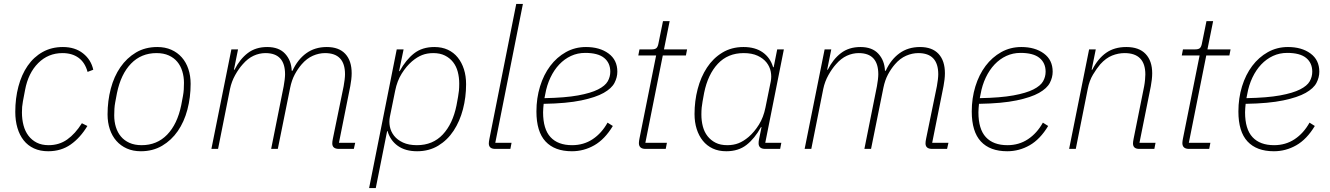

<svg xmlns="http://www.w3.org/2000/svg" viewBox="-20 -760 6789 980"><path d="M226 12Q185 12 153.5 -2.5Q122 -17 101 -43.5Q80 -70 69 -107Q58 -144 58 -189Q58 -258 74 -318.5Q90 -379 121 -424Q152 -469 197.5 -494.5Q243 -520 301 -520Q363 -520 404 -487.5Q445 -455 456 -404L427 -393Q414 -441 381 -465Q348 -489 299 -489Q226 -489 175 -438Q124 -387 108 -301L97 -243Q94 -226 93 -214.5Q92 -203 92 -186Q92 -151 100 -120.5Q108 -90 125 -67.5Q142 -45 167.5 -32Q193 -19 228 -19Q282 -19 323 -48Q364 -77 398 -131L426 -117Q390 -57 341 -22.5Q292 12 226 12Z M699 12Q659 12 627.5 -2Q596 -16 574 -41Q552 -66 540.5 -100.5Q529 -135 529 -176Q529 -245 545.5 -307.5Q562 -370 594.5 -417Q627 -464 674 -492Q721 -520 783 -520Q823 -520 854.5 -506Q886 -492 908 -467Q930 -442 941.5 -407.5Q953 -373 953 -332Q953 -263 936.5 -200.5Q920 -138 887.5 -91Q855 -44 807.5 -16Q760 12 699 12ZM703 -19Q781 -19 833 -72.5Q885 -126 905 -223L914 -271Q917 -287 918 -303Q919 -319 919 -337Q919 -368 910.5 -396Q902 -424 885 -444.5Q868 -465 841.5 -477Q815 -489 779 -489Q701 -489 649 -435.5Q597 -382 577 -285L568 -237Q565 -221 564 -205Q563 -189 563 -171Q563 -139 571.5 -111.5Q580 -84 597 -63.5Q614 -43 640.5 -31Q667 -19 703 -19Z M1059 0 1161 -508H1195L1174 -404H1177Q1204 -458 1244.5 -489Q1285 -520 1344 -520Q1404 -520 1435.5 -485.5Q1467 -451 1469 -399H1473Q1499 -456 1543 -488Q1587 -520 1648 -520Q1710 -520 1742.5 -485Q1775 -450 1775 -386Q1775 -371 1773 -354Q1771 -337 1768 -321L1710 -31H1793L1786 0H1710Q1676 0 1676 -28Q1676 -38 1679 -52L1734 -320Q1737 -336 1739 -353Q1741 -370 1741 -381Q1741 -489 1639 -489Q1608 -489 1577 -475.5Q1546 -462 1520 -432Q1500 -409 1484.5 -380Q1469 -351 1461 -312L1398 0H1364L1428 -320Q1431 -336 1433 -353Q1435 -370 1435 -381Q1435 -489 1335 -489Q1304 -489 1274.5 -475.5Q1245 -462 1219 -432Q1199 -410 1180.5 -377Q1162 -344 1154 -306L1093 0Z M2005 -508H2040L2017 -397H2020Q2052 -455 2093.5 -487.5Q2135 -520 2197 -520Q2236 -520 2266 -506Q2296 -492 2316.5 -466.5Q2337 -441 2348 -406.5Q2359 -372 2359 -330Q2359 -264 2343 -202.5Q2327 -141 2295.5 -93Q2264 -45 2217 -16.5Q2170 12 2109 12Q2049 12 2010.5 -15.5Q1972 -43 1958 -91H1956L1898 200H1864ZM2108 -19Q2189 -19 2240 -73.5Q2291 -128 2310 -222L2318 -266Q2321 -282 2322.5 -297.5Q2324 -313 2324 -333Q2324 -365 2316.5 -393.5Q2309 -422 2292.5 -443Q2276 -464 2251 -476.5Q2226 -489 2192 -489Q2160 -489 2134.5 -479Q2109 -469 2083 -447Q2054 -422 2030.5 -384.5Q2007 -347 1997 -297L1970 -164Q1965 -139 1970 -113.5Q1975 -88 1991.5 -67Q2008 -46 2037 -32.5Q2066 -19 2108 -19Z M2508 0Q2475 0 2475 -28Q2475 -36 2478 -51L2615 -740H2649L2508 -31H2591L2585 0Z M2899 12Q2811 12 2764.5 -38Q2718 -88 2718 -191Q2718 -259 2736.5 -319Q2755 -379 2788.5 -423.5Q2822 -468 2868.5 -494Q2915 -520 2971 -520Q3041 -520 3086 -487Q3131 -454 3131 -394Q3131 -365 3116.5 -337Q3102 -309 3061.5 -286Q3021 -263 2947 -247.5Q2873 -232 2755 -230Q2754 -222 2753 -208.5Q2752 -195 2752 -187Q2752 -101 2790 -60Q2828 -19 2900 -19Q2959 -19 3005 -49.5Q3051 -80 3081 -134L3108 -117Q3067 -49 3013.5 -18.5Q2960 12 2899 12ZM2967 -490Q2928 -490 2894.5 -474.5Q2861 -459 2834.5 -431Q2808 -403 2789.5 -364Q2771 -325 2763 -279L2759 -259Q2865 -261 2930.5 -273Q2996 -285 3032.5 -303.5Q3069 -322 3082 -345Q3095 -368 3095 -394Q3095 -439 3063.5 -464.5Q3032 -490 2967 -490Z M3275 0Q3241 0 3241 -30Q3241 -35 3242 -41.5Q3243 -48 3244 -53L3329 -477H3238L3244 -508H3307Q3324 -508 3331 -515Q3338 -522 3341 -539L3364 -652H3398L3369 -508H3487L3481 -477H3363L3274 -31H3384L3378 0Z M3886 0Q3852 0 3852 -29Q3852 -34 3852.5 -38.5Q3853 -43 3854 -48L3867 -111H3864Q3832 -53 3790.5 -20.5Q3749 12 3687 12Q3648 12 3618 -2Q3588 -16 3567.5 -41.5Q3547 -67 3536 -101.5Q3525 -136 3525 -178Q3525 -244 3541 -305.5Q3557 -367 3588.5 -415Q3620 -463 3667 -491.5Q3714 -520 3775 -520Q3835 -520 3873.5 -492.5Q3912 -465 3926 -417H3929L3947 -508H3981L3886 -31H3968L3962 0ZM3692 -19Q3724 -19 3749.5 -29Q3775 -39 3801 -61Q3830 -86 3853.5 -123.5Q3877 -161 3887 -211L3914 -344Q3919 -369 3914 -394.5Q3909 -420 3892.5 -441Q3876 -462 3847 -475.5Q3818 -489 3776 -489Q3695 -489 3644 -434.5Q3593 -380 3574 -286L3566 -242Q3563 -226 3561.5 -210.5Q3560 -195 3560 -175Q3560 -143 3567.5 -114.5Q3575 -86 3591.5 -65Q3608 -44 3632.5 -31.5Q3657 -19 3692 -19Z M4087 0 4189 -508H4223L4202 -404H4205Q4232 -458 4272.5 -489Q4313 -520 4372 -520Q4432 -520 4463.5 -485.5Q4495 -451 4497 -399H4501Q4527 -456 4571 -488Q4615 -520 4676 -520Q4738 -520 4770.5 -485Q4803 -450 4803 -386Q4803 -371 4801 -354Q4799 -337 4796 -321L4738 -31H4821L4814 0H4738Q4704 0 4704 -28Q4704 -38 4707 -52L4762 -320Q4765 -336 4767 -353Q4769 -370 4769 -381Q4769 -489 4667 -489Q4636 -489 4605 -475.5Q4574 -462 4548 -432Q4528 -409 4512.5 -380Q4497 -351 4489 -312L4426 0H4392L4456 -320Q4459 -336 4461 -353Q4463 -370 4463 -381Q4463 -489 4363 -489Q4332 -489 4302.5 -475.5Q4273 -462 4247 -432Q4227 -410 4208.5 -377Q4190 -344 4182 -306L4121 0Z M5121 12Q5033 12 4986.5 -38Q4940 -88 4940 -191Q4940 -259 4958.5 -319Q4977 -379 5010.5 -423.5Q5044 -468 5090.5 -494Q5137 -520 5193 -520Q5263 -520 5308 -487Q5353 -454 5353 -394Q5353 -365 5338.5 -337Q5324 -309 5283.5 -286Q5243 -263 5169 -247.5Q5095 -232 4977 -230Q4976 -222 4975 -208.5Q4974 -195 4974 -187Q4974 -101 5012 -60Q5050 -19 5122 -19Q5181 -19 5227 -49.5Q5273 -80 5303 -134L5330 -117Q5289 -49 5235.5 -18.5Q5182 12 5121 12ZM5189 -490Q5150 -490 5116.5 -474.5Q5083 -459 5056.5 -431Q5030 -403 5011.5 -364Q4993 -325 4985 -279L4981 -259Q5087 -261 5152.5 -273Q5218 -285 5254.5 -303.5Q5291 -322 5304 -345Q5317 -368 5317 -394Q5317 -439 5285.5 -464.5Q5254 -490 5189 -490Z M5437 0 5539 -508H5573L5552 -404H5555Q5584 -461 5626 -490.5Q5668 -520 5729 -520Q5794 -520 5827.5 -484.5Q5861 -449 5861 -386Q5861 -371 5859 -353.5Q5857 -336 5854 -320L5796 -31H5878L5872 0H5795Q5763 0 5763 -28Q5763 -36 5766 -51L5820 -320Q5823 -336 5824.5 -353Q5826 -370 5826 -380Q5826 -489 5720 -489Q5688 -489 5656.5 -476.5Q5625 -464 5596 -432Q5578 -411 5559 -379.5Q5540 -348 5532 -306L5471 0Z M6049 0Q6015 0 6015 -30Q6015 -35 6016 -41.5Q6017 -48 6018 -53L6103 -477H6012L6018 -508H6081Q6098 -508 6105 -515Q6112 -522 6115 -539L6138 -652H6172L6143 -508H6261L6255 -477H6137L6048 -31H6158L6152 0Z M6482 12Q6394 12 6347.5 -38Q6301 -88 6301 -191Q6301 -259 6319.5 -319Q6338 -379 6371.5 -423.5Q6405 -468 6451.5 -494Q6498 -520 6554 -520Q6624 -520 6669 -487Q6714 -454 6714 -394Q6714 -365 6699.5 -337Q6685 -309 6644.5 -286Q6604 -263 6530 -247.5Q6456 -232 6338 -230Q6337 -222 6336 -208.5Q6335 -195 6335 -187Q6335 -101 6373 -60Q6411 -19 6483 -19Q6542 -19 6588 -49.5Q6634 -80 6664 -134L6691 -117Q6650 -49 6596.5 -18.5Q6543 12 6482 12ZM6550 -490Q6511 -490 6477.5 -474.5Q6444 -459 6417.5 -431Q6391 -403 6372.5 -364Q6354 -325 6346 -279L6342 -259Q6448 -261 6513.5 -273Q6579 -285 6615.5 -303.5Q6652 -322 6665 -345Q6678 -368 6678 -394Q6678 -439 6646.5 -464.5Q6615 -490 6550 -490Z"/></svg>

Font: IBM Plex Sans ExtLt
Style: Italic
Weight: 200
Italic angle: -11°
Designer: Mike Abbink, Paul van der Laan, Pieter van Rosmalen
Foundry: Bold Monday
Version: Version 3.005